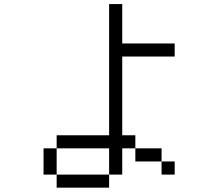

<svg xmlns="http://www.w3.org/2000/svg" viewBox="-20 -832 1040 915"><path d="M812.5 0V-62.5H750V0ZM812.5 -562.5V-625H562.5V-812.5H500Q500 -812.5 500 -187.5H250V-125H187.5Q187.5 -125 187.5 0H250V62.5H500V0H250Q250 0 250 -125H500Q500 -125 500 0H562.5Q562.5 0 562.5 -125H625V-62.5H750V-125H625V-187.5H562.5Q562.5 -187.5 562.5 -562.5Z"/></svg>

Font: UnifontExMono
Style: Regular
Weight: 500
Version: Version 15.0.06